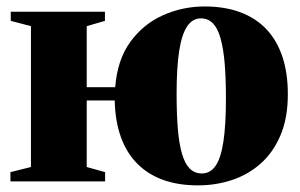

<svg xmlns="http://www.w3.org/2000/svg" viewBox="-20 -548 907 580"><path d="M578 12Q519 12 473 -4.5Q427 -21 394.8 -53.5Q362.5 -86 345.2 -133.8Q328 -181.5 326.5 -244.5H242V-43.5L297.5 -28V0H11.5V-28L73.5 -43.5V-469L12.5 -485V-512.5H297V-485L242 -469V-284.5H328Q334.5 -367.5 373.5 -421.2Q412.5 -475 472 -501.8Q531.5 -528.5 598 -528.5Q658.5 -528.5 705.2 -511.2Q752 -494 784 -460.5Q816 -427 832.8 -377.5Q849.5 -328 849.5 -263.5Q849.5 -191 827.2 -139Q805 -87 767 -53.5Q729 -20 680.2 -4Q631.5 12 578 12ZM589.5 -24Q615.5 -24 631.5 -47.5Q647.5 -71 655 -121.2Q662.5 -171.5 662.5 -250.5Q662.5 -310.5 658.8 -355.5Q655 -400.5 646.5 -431.2Q638 -462 623.5 -477.2Q609 -492.5 587 -492.5Q561.5 -492.5 545.2 -468.2Q529 -444 521.2 -393.8Q513.5 -343.5 513.5 -265Q513.5 -204 517.2 -158.8Q521 -113.5 529.8 -83.5Q538.5 -53.5 553.2 -38.8Q568 -24 589.5 -24Z"/></svg>

Font: Merriweather 120pt Black
Style: Regular
Weight: 900
Designer: Eben Sorkin
Foundry: Eben Sorkin
Version: Version 2.100